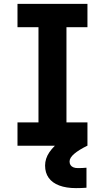

<svg xmlns="http://www.w3.org/2000/svg" viewBox="-20 -750 540 988"><path d="M70 0V-120H178V-610H70V-730H430V-610H322V-120H430V0ZM371 218Q321 218 285 204.5Q249 191 230.5 165Q212 139 212 102Q212 66 234 33.5Q256 1 301 -33L429 0Q386 21 362 41.5Q338 62 338 81Q338 92 343 99.5Q348 107 357.5 111Q367 115 381 115Q392 115 403.5 114.5Q415 114 425 113V216Q413 217 399.5 217.5Q386 218 371 218Z"/></svg>

Font: M PLUS 1 Code
Style: Regular
Weight: 400
Designer: Coji Morishita
Foundry: UNDERFOREST DESIGN
Version: Version 1.005